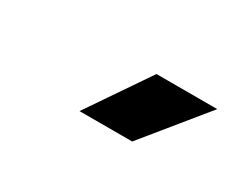

<svg xmlns="http://www.w3.org/2000/svg" viewBox="-35 -972 670 521"><g transform="rotate(30 300.0 -712.0)"><path d="M217.5 -616.5 348 -808H538.5L382.5 -616.5Z"/></g></svg>

Font: Encode Sans Expanded
Style: Bold
Weight: 700
Width: 7
Designer: Multiple Designers
Foundry: Impallari Type
Version: Version 2.000